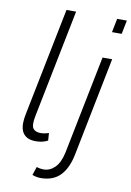

<svg xmlns="http://www.w3.org/2000/svg" viewBox="-104 -825 750 1101"><g transform="rotate(10 271.5 -274.5)"><path d="M147 10.5Q94 10.5 72 -24Q59.5 -43.5 59 -78Q59 -103 66 -136L191.5 -761.5H247.5L122 -134Q116.5 -107 116.5 -89Q116.5 -69 123 -59Q135.5 -40.5 168 -40.5Q189 -40.5 215 -49L218 -5.5Q200.5 3.5 183.8 7Q167 10.5 147 10.5ZM213 213.5Q188 213.5 163.5 204L180 155Q187.5 158 199.2 160Q211 162 220.5 162Q257 162 286 133.5Q315 105 328 43.5L442.5 -528.5H498.5L384.5 43.5Q368 128 326.2 170.8Q284.5 213.5 213 213.5ZM527 -681.5H470.5L486.5 -761.5H543Z"/></g></svg>

Font: Roberto Sans Light
Style: Italic
Weight: 300
Italic angle: -11°
Designer: Google
Version: Version 1.00;June 11, 2020;FontCreator 12.0.0.2522 64-bit; t